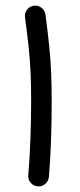

<svg xmlns="http://www.w3.org/2000/svg" viewBox="-20 -626 283 682"><path d="M68.8 -564.5Q77 -503.5 81.8 -458.2Q86.6 -412.8 88.6 -368.4Q90.6 -324 90.6 -266.1Q90.6 -202.2 88.1 -132.9Q85.6 -63.6 80.4 -3.4Q79 11.6 88.9 23.1Q98.9 34.6 113.8 36Q129 37.4 140.6 27.4Q152.3 17.3 153.7 2.4Q158.9 -58.3 161.3 -128.1Q163.6 -197.8 163.6 -262.8Q163.6 -323.5 161.5 -370.8Q159.4 -418.1 154.5 -465.5Q149.7 -512.8 141.5 -574.2Q139.5 -589.1 127.4 -598.4Q115.3 -607.6 100.3 -605.7Q85.4 -603.7 76.1 -591.6Q66.9 -579.5 68.8 -564.5Z"/></svg>

Font: Mikhak VF
Style: Regular
Weight: 100
Designer: Amin Abedi
Version: Version 3.001